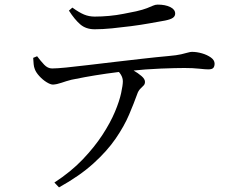

<svg xmlns="http://www.w3.org/2000/svg" viewBox="-20 -759 1040 833"><path d="M216 33Q288 -14 339 -67.5Q390 -121 424.5 -174Q459 -227 478.5 -273.5Q498 -320 505.5 -355Q513 -390 513 -406Q513 -421 504.5 -435Q496 -449 476 -467L519 -475Q537 -466 558 -454Q579 -442 594 -429Q609 -416 609 -404Q609 -394 603 -388Q597 -382 588.5 -373.5Q580 -365 575 -350Q561 -311 540 -261.5Q519 -212 482 -158Q445 -104 385.5 -50Q326 4 236 54ZM210 -392Q199 -392 182 -402.5Q165 -413 150.5 -429Q136 -445 131 -459Q127 -469 126 -480.5Q125 -492 124 -508L141 -515Q156 -495 171.5 -478.5Q187 -462 206 -462Q226 -462 266.5 -466Q307 -470 360.5 -476.5Q414 -483 474.5 -490Q535 -497 596 -504Q657 -511 712 -516Q747 -519 766 -523.5Q785 -528 795.5 -531Q806 -534 813 -534Q834 -534 856.5 -527.5Q879 -521 895 -509.5Q911 -498 911 -483Q911 -471 905.5 -464.5Q900 -458 883 -458Q871 -458 844 -461Q817 -464 780 -464Q744 -464 678.5 -461.5Q613 -459 538 -451Q493 -447 441.5 -439.5Q390 -432 349 -424.5Q308 -417 290 -413Q267 -407 247 -400Q227 -393 210 -392ZM391 -632Q353 -632 328.5 -653Q304 -674 279 -713L294 -726Q323 -705 344.5 -696Q366 -687 391 -687Q421 -687 453.5 -690Q486 -693 516 -699Q546 -705 571 -710Q601 -717 617.5 -723.5Q634 -730 644 -734.5Q654 -739 664 -739Q697 -739 718.5 -728.5Q740 -718 740 -700Q740 -689 730.5 -682Q721 -675 697 -670Q669 -665 630 -658Q591 -651 548.5 -645.5Q506 -640 465.5 -636Q425 -632 391 -632Z"/></svg>

Font: Noto Serif SC ExtraLight
Style: Regular
Weight: 400
Version: Version 2.002-H1;hotconv 1.1.0;makeotfexe 2.6.0